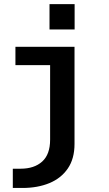

<svg xmlns="http://www.w3.org/2000/svg" viewBox="-20 -732 540 952"><path d="M225.5 -711.5H350V-586H225.5ZM43.5 200V104.5H82Q150 104.5 189.2 69Q228.5 33.5 228.5 -39.5V-409H56.5V-500H349.5V-18.5Q349.5 55 316.2 103.5Q283 152 224.8 176Q166.5 200 91.5 200Z"/></svg>

Font: Trispace Medium
Style: Regular
Weight: 500
Designer: Tyler Finck
Foundry: Etcetera Type Company
Version: Version 1.210; ttfautohint (v1.8.3)